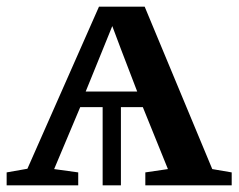

<svg xmlns="http://www.w3.org/2000/svg" viewBox="-27 -558 718 578"><path d="M-7 0V-39L55.5 -50L271 -538H408.5L612 -49L670.5 -39V0H410.5V-39L478.5 -49L403 -235.5H337V0H282V-235.5H214.5L136 -49L208.5 -39V0ZM231 -282.5H386L337.5 -409L311 -479.5L282 -408Z"/></svg>

Font: Merriweather 60pt SemiBold
Style: Regular
Weight: 600
Version: Version 2.100